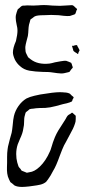

<svg xmlns="http://www.w3.org/2000/svg" viewBox="-20 -616 365 758"><path d="M49 -494Q49 -502 48 -507.5Q47 -513 46 -517Q42 -535 42 -546Q42 -553 43 -557Q43 -559 46 -568Q47 -570 48 -573.5Q49 -577 50 -579Q52 -581 53.5 -582Q55 -583 56 -584Q63 -591 67 -593Q70 -594 78 -594Q86 -595 96 -594.5Q106 -594 111 -594L133 -595Q140 -596 155 -596Q165 -596 187 -594L217 -593Q226 -593 235 -594Q244 -595 253 -595Q255 -595 260 -595.5Q265 -596 267 -595Q270 -594 274 -590Q278 -586 280 -584Q281 -584 282.5 -582.5Q284 -581 284 -580Q285 -579 283.5 -577.5Q282 -576 282 -575Q281 -572 279.5 -567Q278 -562 276 -560Q275 -559 273.5 -559Q272 -559 271 -558Q267 -557 263.5 -555.5Q260 -554 256 -553Q246 -552 232 -553.5Q218 -555 211 -556Q182 -558 153 -556Q128 -556 119 -552Q116 -551 112.5 -548Q109 -545 106 -543L101 -540Q99 -536 98.5 -532.5Q98 -529 97 -527Q94 -519 93 -508.5Q92 -498 92 -495Q92 -488 90 -474Q88 -466 84.5 -453Q81 -440 80 -431V-425Q80 -411 84 -404Q86 -401 87.5 -397Q89 -393 92 -389L101 -382Q129 -360 175 -365Q183 -366 197 -370L219 -374Q237 -377 241 -376L252 -372Q253 -371 256.5 -370Q260 -369 261 -368Q262 -367 263.5 -362.5Q265 -358 265 -357Q265 -356 266.5 -353Q268 -350 267 -349Q267 -348 262 -343Q255 -333 254 -332L246 -330Q234 -327 233 -327Q229 -326 221 -326Q212 -326 179 -331Q171 -332 151 -332Q118 -333 96 -337Q74 -341 59 -355Q47 -365 39 -380Q31 -398 31 -409Q31 -427 43 -454Q49 -480 49 -494ZM266 -429Q266 -430 265 -431.5Q264 -433 265 -434Q265 -436 267 -435.5Q269 -435 270 -435Q276 -438 282 -438Q284 -438 285 -436Q286 -434 286 -433Q287 -431 290 -426Q293 -421 294 -418Q294 -416 292.5 -414Q291 -412 291 -411Q290 -410 289.5 -407Q289 -404 288 -403Q286 -403 285 -404Q284 -405 283 -406Q275 -410 270 -415Q268 -423 266 -429ZM159 -190Q151 -190 136 -189.5Q121 -189 111 -187Q105 -187 97 -185L90 -179Q89 -178 86 -176Q83 -174 81 -171Q80 -169 79.5 -165.5Q79 -162 78 -160Q75 -151 75 -132Q75 -128 74.5 -122Q74 -116 72 -108Q70 -91 59 -68L50 -46Q44 -28 44 -8Q44 10 48 25L53 41Q55 45 61 51Q64 57 66 58Q67 59 76 62L86 66Q88 66 91 65Q94 64 96 64Q116 62 137 42Q161 19 177 -18Q180 -24 181.5 -30Q183 -36 185 -41Q189 -55 192 -62Q201 -88 218 -113Q239 -146 239 -146Q240 -148 243 -153.5Q246 -159 250 -162L260 -168Q263 -171 264 -171Q266 -171 267 -170Q268 -169 269 -168Q270 -167 273 -164.5Q276 -162 279 -159V-156V-146Q279 -135 276 -128Q270 -109 256 -85Q250 -75 240 -55Q233 -44 225.5 -25.5Q218 -7 216 -1Q201 41 190 58Q180 78 169 93Q167 96 165 98Q163 100 162 102Q152 110 139 113Q126 116 113 117.5Q100 119 95 120Q77 122 67 122Q48 122 37 116L29 109L21 103L16 93Q10 81 8.5 68.5Q7 56 7.5 44Q8 32 8 26Q8 21 8 4Q8 -13 10 -27Q11 -37 14.5 -49Q18 -61 19 -67Q21 -73 26 -92Q28 -101 30 -121Q32 -146 35 -158Q40 -179 53 -197.5Q66 -216 84 -227Q98 -234 116 -238Q134 -242 139 -243Q193 -252 215 -252Q228 -252 234 -251Q246 -251 256 -246Q256 -246 264 -238Q266 -237 268 -235Q270 -233 271 -232Q271 -231 269 -227Q267 -223 266 -222Q266 -217 263 -215Q261 -214 259 -213.5Q257 -213 256 -212Q245 -208 229 -205Q222 -203 199.5 -197Q177 -191 159 -190Z"/></svg>

Font: Rubik-Burned
Style: Regular
Weight: 400
Designer: NaN (generative design), Hubert & Fischer (Rubik source font outlines)
Foundry: NaN, Hubert & Fischer
Version: Version 1.000